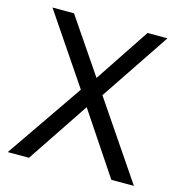

<svg xmlns="http://www.w3.org/2000/svg" viewBox="-103 -780 822 873"><g transform="rotate(15 308.0 -344.0)"><path d="M138.8 -687.5H37.5L258.8 -360L11.2 0H111.2L305 -290L498.8 0H605L360 -361.2L578.8 -687.5H485L313.8 -430Z"/></g></svg>

Font: Cambay
Style: Regular
Weight: 400
Version: Version 1.180;PS 001.180;hotconv 1.0.70;makeotf.lib2.5.58329